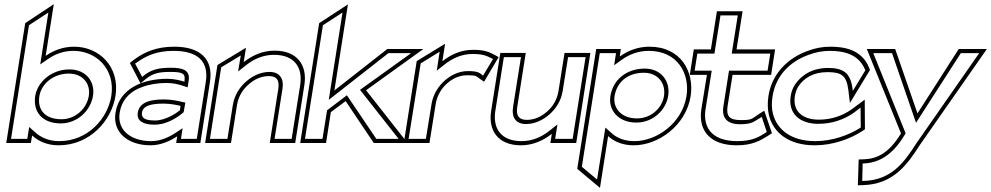

<svg xmlns="http://www.w3.org/2000/svg" viewBox="-20 -686 4754 921"><path d="M10 0H128L134 -36C164 -9 206 11 261 11C413 11 516 -110 534 -226C556 -366 455 -462 336 -462C283 -462 238 -445 199 -418L238 -666L101 -575ZM33 -20 119 -565 212 -626 173 -377 209 -402C245 -427 284 -442 333 -442C442 -442 534 -354 514 -226C497 -119 403 -9 264 -9C214 -9 175 -27 148 -52L120 -77L111 -20ZM149 -226C137 -148 184 -94 272 -94C349 -94 414 -153 426 -226C437 -293 394 -353 313 -353C227 -353 160 -293 149 -226ZM169 -226C178 -281 233 -333 310 -333C380 -333 415 -282 406 -226C396 -164 341 -114 275 -114C196 -114 158 -159 169 -226Z M534 -145C519 -49 596 11 702 11C752 11 796 -10 830 -32L825 0H941L987 -292C1005 -404 939 -462 816 -462C731 -462 673 -437 622 -399L603 -384L654 -286L678 -306C713 -334 740 -341 797 -341C857 -341 870 -333 865 -299V-294C846 -300 816 -308 783 -308C670 -308 553 -265 534 -145ZM554 -145C563 -203 597 -239 643 -261L663 -269C698 -282 739 -288 780 -288C810 -288 838 -281 856 -275L880 -267L885 -299C893 -348 860 -361 800 -361C739 -361 702 -352 662 -317L628 -381L633 -384C681 -419 732 -442 813 -442C929 -442 983 -391 967 -292L924 -20H848L856 -71L821 -48C789 -27 749 -9 705 -9C605 -9 541 -64 554 -145ZM641 -146C634 -103 672 -88 721 -88C785 -88 838 -128 861 -148L869 -194L854 -197C834 -202 801 -209 767 -209C706 -209 649 -198 641 -146ZM661 -146C666 -177 700 -189 764 -189C795 -189 827 -183 846 -178L843 -157C826 -143 774 -108 724 -108C675 -108 657 -120 661 -146Z M964 0H1088L1117 -183C1124 -226 1147 -260 1175 -283C1199 -304 1231 -321 1270 -321C1308 -321 1321 -301 1315 -260L1274 0H1396L1440 -278C1455 -372 1407 -443 1297 -443C1239 -443 1190 -420 1149 -388L1160 -457L1023 -374ZM987 -20 1041 -363 1135 -420 1122 -343 1160 -373C1198 -403 1242 -423 1294 -423C1393 -423 1433 -362 1420 -278L1379 -20H1297L1335 -260C1343 -308 1322 -341 1273 -341C1228 -341 1190 -320 1163 -297C1132 -271 1105 -232 1097 -183L1071 -20Z M1420 0H1544L1567 -148L1638 -201L1773 0H1935L1736 -253L2011 -451H1838L1584 -252L1649 -665L1511 -575ZM1443 -20 1529 -565 1623 -626 1557 -207 1843 -431H1952L1707 -255L1892 -20H1785L1644 -229L1549 -157L1527 -20Z M1917 0H2040L2070 -187C2077 -230 2099 -264 2126 -287C2150 -308 2182 -325 2221 -325C2264 -325 2264 -321 2279 -310L2302 -294L2372 -412L2352 -423C2328 -435 2309 -447 2249 -447C2191 -447 2142 -424 2102 -392L2115 -476L1979 -393ZM1940 -20 1998 -382 2089 -438 2075 -347 2113 -377C2150 -406 2194 -427 2246 -427C2307 -427 2317 -415 2345 -403L2297 -323C2282 -337 2271 -345 2225 -345C2180 -345 2143 -325 2115 -301C2085 -275 2058 -236 2050 -187L2023 -20Z M2336 -154C2321 -60 2369 11 2479 11C2537 11 2586 -12 2627 -44L2620 0H2744L2812 -432H2688L2659 -249C2652 -206 2630 -172 2602 -149C2578 -128 2546 -111 2507 -111C2469 -111 2455 -131 2461 -172L2502 -432H2380ZM2356 -154 2397 -412H2479L2441 -172C2433 -124 2454 -91 2503 -91C2548 -91 2586 -112 2613 -135C2644 -161 2671 -200 2679 -249L2705 -412H2789L2727 -20H2643L2654 -89L2616 -59C2578 -29 2534 -9 2482 -9C2383 -9 2343 -70 2356 -154Z M2749 124 2858 215 2897 -33C2926 -7 2966 11 3020 11C3139 11 3271 -85 3293 -225C3311 -341 3247 -462 3095 -462C3040 -462 2992 -443 2953 -415L2958 -451H2840ZM2771 114 2857 -431H2935L2926 -373L2962 -399C2998 -425 3042 -442 3092 -442C3231 -442 3290 -332 3273 -225C3253 -97 3132 -9 3023 -9C2974 -9 2938 -25 2912 -49L2884 -74L2844 175ZM2908 -225C2897 -158 2946 -98 3032 -98C3113 -98 3174 -158 3185 -225C3197 -298 3150 -357 3073 -357C2985 -357 2920 -303 2908 -225ZM2928 -225C2939 -292 2990 -337 3069 -337C3135 -337 3175 -287 3165 -225C3156 -169 3105 -118 3035 -118C2958 -118 2919 -170 2928 -225Z M3289 -327H3371L3344 -160C3329 -54 3392 11 3514 11C3588 11 3626 -11 3663 -34L3683 -47L3646 -155L3619 -138C3584 -115 3589 -110 3533 -110C3479 -110 3463 -129 3470 -176L3494 -327H3679L3698 -449H3513L3542 -632H3419L3390 -449H3308ZM3312 -347 3325 -429H3407L3436 -612H3519L3490 -429H3675L3662 -347H3477L3450 -176C3441 -119 3469 -90 3530 -90C3592 -90 3599 -106 3634 -125L3658 -53C3622 -29 3589 -9 3517 -9C3403 -9 3351 -66 3364 -160L3394 -347Z M3666 -225C3661 -192 3662 -160 3669 -131C3691 -48 3765 11 3888 11C3975 11 4057 -19 4116 -57L4129 -66L4128 -208L4063 -160C4023 -132 3970 -112 3908 -112C3831 -112 3781 -151 3793 -226C3796 -242 3801 -258 3810 -272C3836 -311 3881 -340 3949 -340C4015 -340 4040 -325 4049 -257L4057 -192L4153 -350L4149 -361C4114 -449 4028 -462 3963 -462C3925 -462 3889 -455 3855 -442C3762 -409 3683 -335 3666 -225ZM3686 -225C3702 -326 3772 -392 3859 -423C3891 -435 3924 -442 3960 -442C4023 -442 4098 -429 4130 -351L4131 -349L4071 -250L4069 -263C4059 -338 4023 -360 3952 -360C3878 -360 3825 -327 3794 -281C3782 -263 3776 -245 3773 -226C3759 -140 3818 -92 3905 -92C3972 -92 4029 -113 4074 -144L4108 -170L4109 -75L4107 -73C4052 -38 3973 -9 3891 -9C3775 -9 3708 -64 3688 -139C3681 -165 3681 -194 3686 -225Z M4138 -451 4302 -46C4246 46 4190 75 4127 78L4099 79L4095 203L4118 202C4264 199 4332 104 4392 10L4714 -451H4579L4381 -142L4274 -451ZM4169 -431H4259L4374 -97L4589 -431H4677L4376 1C4316 95 4255 179 4120 182H4116L4118 98H4124C4195 95 4261 59 4319 -38L4324 -47Z"/></svg>

Font: Charger Pro
Style: OlObl
Weight: 900
Designer: Jasper
Foundry: Cannot Into Space Fonts
Version: Version 1.09